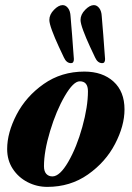

<svg xmlns="http://www.w3.org/2000/svg" viewBox="-20 -717 515 751"><path d="M8 -134Q8 -198 45 -269Q82 -340 151 -388.5Q220 -437 310 -437Q381 -437 424 -398Q467 -359 467 -289Q467 -225 430 -154Q393 -83 324 -34.5Q255 14 165 14Q124 14 88 -4.5Q52 -23 30 -56.5Q8 -90 8 -134ZM324 -360Q324 -399 292 -399Q267 -399 233.5 -341.5Q200 -284 176 -204.5Q152 -125 152 -67Q152 -47 161 -37Q170 -27 185 -27Q214 -27 247 -84Q280 -141 302 -220.5Q324 -300 324 -360ZM230 -492Q226 -500 210 -534.5Q194 -569 183.5 -597.5Q173 -626 173 -639Q173 -660 191 -678.5Q209 -697 225 -697Q237 -697 246 -685.5Q255 -674 256 -653Q257 -635 259 -616Q261 -597 262 -580Q264 -551 266 -525.5Q268 -500 269 -486Q269 -470 258 -470Q240 -470 230 -492ZM352 -492Q348 -500 332 -534.5Q316 -569 305.5 -597.5Q295 -626 295 -639Q295 -660 313 -678.5Q331 -697 347 -697Q359 -697 368 -685.5Q377 -674 378 -653Q379 -635 381 -616Q383 -597 384 -580Q386 -551 388 -525.5Q390 -500 391 -486Q391 -470 380 -470Q362 -470 352 -492Z"/></svg>

Font: EB Garamond ExtraBold
Style: Italic
Weight: 800
Italic angle: -17.2°
Designer: Georg Duffner and Octavio Pardo
Foundry: Georg Duffner
Version: Version 1.000